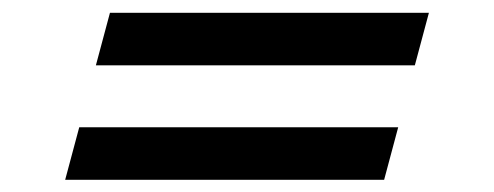

<svg xmlns="http://www.w3.org/2000/svg" viewBox="-20 -514 790 307"><path d="M133.3 -409.5H643.3L665.8 -493.5H155.8ZM84.2 -226.5H594.2L616.7 -310.5H106.7Z"/></svg>

Font: Manrope
Style: SemiBoldItalic
Weight: 600
Italic angle: -15°
Designer: Mikhail Sharanda
Foundry: Mikhail Sharanda
Version: Version 4.502;hotconv 1.0.109;makeotfexe 2.5.65596